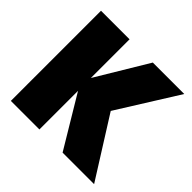

<svg xmlns="http://www.w3.org/2000/svg" viewBox="-152 -745 896 896"><g transform="rotate(45 296.0 -297.5)"><path d="M31.5 0H220V-595H31.5ZM192 -293 393 -294.5 581 -595H373.5ZM373 0H581L393 -298.5L192 -301.5Z"/></g></svg>

Font: Anybody SemiCondensed ExtraBold
Style: Regular
Weight: 800
Width: 4
Version: Version 1.113;gftools[0.9.25]